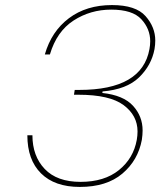

<svg xmlns="http://www.w3.org/2000/svg" viewBox="-20 -731 633 758"><path d="M157 -516Q183 -607 252 -659Q321 -711 422 -711Q516 -711 554.5 -667.5Q593 -624 593 -571Q593 -554 590 -537Q578 -473 529 -425.5Q480 -378 385 -370L384 -364Q467 -355 505 -313.5Q543 -272 543 -216Q543 -199 540 -179Q525 -98 463 -45.5Q401 7 295 7Q196 7 142 -46.5Q88 -100 88 -197H108Q108 -115 156.5 -64Q205 -13 298 -13Q392 -13 449.5 -59.5Q507 -106 520 -179Q523 -196 523 -212Q523 -275 468 -316Q413 -357 289 -357H272L275 -376H293Q541 -376 570 -537Q573 -553 573 -568Q573 -617 538 -655Q503 -693 419 -693Q337 -693 270.5 -650Q204 -607 177 -516Z"/></svg>

Font: Fz Poppins Thin
Style: Italic
Weight: 100
Italic angle: -10°
Designer: Ninad Kale (Devanagari), Jonny Pinhorn (Latin)
Foundry: Indian Type Foundry
Version: Vit hóa bi Vntype.Com & FontZin.Com